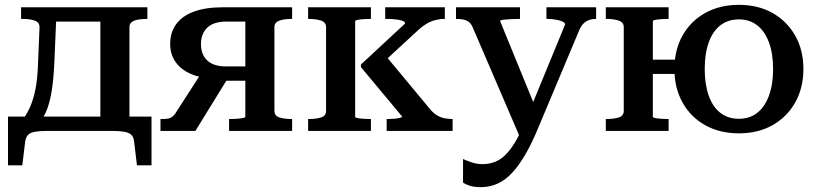

<svg xmlns="http://www.w3.org/2000/svg" viewBox="-20 -540 3374 792"><path d="M394 -6V-510H588V-462H586Q565 -462 549 -459Q533 -456 523.5 -449Q514 -442 514 -428V-6ZM184 -451V-510H451V-451ZM533 43Q531 25 521.5 16Q512 7 492.5 3.5Q473 0 443 0H175Q144 0 124.5 3.5Q105 7 96 16Q87 25 84 43L72 142H13V-59H605V142H545ZM137 -281 143 -426Q144 -447 124.5 -454.5Q105 -462 74 -462H67V-510H214L204 -278Q201 -215 194 -169.5Q187 -124 175 -91.5Q163 -59 144 -36H66Q89 -65 103.5 -97.5Q118 -130 126.5 -173.5Q135 -217 137 -281Z M992 -451H914Q861 -451 835 -426Q809 -401 809 -358Q809 -315 835 -290.5Q861 -266 913 -266H1011V-207H894L869 -214Q809 -217 767.5 -235Q726 -253 704 -284.5Q682 -316 682 -359Q682 -406 706.5 -440Q731 -474 779.5 -492Q828 -510 899 -510H1185V-462H1184Q1153 -462 1132.5 -455Q1112 -448 1112 -428V-83Q1112 -62 1132.5 -55.5Q1153 -49 1184 -49H1185V0H925V-49H929Q941 -49 956 -50Q971 -51 981.5 -53Q992 -55 992 -58ZM814 -244 921 -219 786 0H642V-49H650Q666 -49 676 -51.5Q686 -54 694 -61Q702 -68 709 -81Z M1325 -83V-428Q1325 -448 1304.5 -455Q1284 -462 1253 -462H1251V-510H1510V-462H1508Q1495 -462 1480 -461Q1465 -460 1455 -458Q1445 -456 1445 -452V-58Q1445 -55 1455 -53Q1465 -51 1480 -50Q1495 -49 1508 -49H1510V0H1251V-49H1253Q1284 -49 1304.5 -55.5Q1325 -62 1325 -83ZM1847 0H1575V-49H1577Q1588 -49 1603 -50Q1618 -51 1628.5 -53.5Q1639 -56 1639 -59L1469 -263V-274L1651 -443Q1651 -451 1638 -455Q1625 -459 1607 -460.5Q1589 -462 1575 -462H1569V-510H1815V-462H1813Q1794 -462 1775 -457Q1756 -452 1738.5 -441.5Q1721 -431 1704 -415L1547 -270L1561 -322L1758 -85Q1771 -71 1785 -63Q1799 -55 1814.5 -52Q1830 -49 1846 -49H1847Z M2200 -69 2173 -11 2126 29 1930 -427Q1924 -441 1915 -448.5Q1906 -456 1893 -459Q1880 -462 1862 -462H1861V-510H2125V-462H2123Q2105 -462 2086.5 -461Q2068 -460 2055.5 -458.5Q2043 -457 2043 -453ZM2202 -17Q2175 49 2147.5 96.5Q2120 144 2091.5 174Q2063 204 2031.5 218Q2000 232 1963 232Q1937 232 1919 226.5Q1901 221 1890 213V116Q1893 117 1904.5 122Q1916 127 1933 132Q1950 137 1970 137Q1993 137 2015.5 130Q2038 123 2059.5 104Q2081 85 2103 49.5Q2125 14 2148 -43L2160 -72L2311 -439Q2311 -446 2300.5 -451Q2290 -456 2272.5 -459Q2255 -462 2237 -462H2234V-510H2439V-462H2438Q2424 -462 2411.5 -458Q2399 -454 2388.5 -444.5Q2378 -435 2370 -417Z M2553 -83V-428Q2553 -448 2532.5 -455Q2512 -462 2481 -462H2479V-510H2738V-462H2736Q2723 -462 2708 -461Q2693 -460 2683 -458Q2673 -456 2673 -452V-58Q2673 -55 2683 -53Q2693 -51 2708 -50Q2723 -49 2736 -49H2738V0H2479V-49H2481Q2512 -49 2532.5 -55.5Q2553 -62 2553 -83ZM2633 -235V-294H2822V-235ZM3294 -255Q3294 -177 3260 -117Q3226 -57 3166.5 -23.5Q3107 10 3028 10Q2949 10 2889 -23.5Q2829 -57 2795.5 -117Q2762 -177 2762 -255Q2762 -334 2795.5 -393.5Q2829 -453 2889 -486.5Q2949 -520 3028 -520Q3107 -520 3166.5 -486.5Q3226 -453 3260 -393.5Q3294 -334 3294 -255ZM2887 -255Q2887 -192 2903.5 -145.5Q2920 -99 2951.5 -74.5Q2983 -50 3028 -50Q3072 -50 3103.5 -74.5Q3135 -99 3152 -145.5Q3169 -192 3169 -255Q3169 -319 3152 -365Q3135 -411 3103.5 -435.5Q3072 -460 3028 -460Q2983 -460 2951.5 -435.5Q2920 -411 2903.5 -365Q2887 -319 2887 -255Z"/></svg>

Font: Roboto Serif 36pt Medium
Style: Regular
Weight: 500
Designer: Greg Gazdowicz
Foundry: Commercial Type
Version: Version 1.008